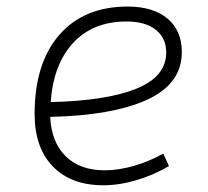

<svg xmlns="http://www.w3.org/2000/svg" viewBox="-20 -547 626 577"><path d="M294.9 -35.2Q335.4 -35.2 381.6 -48.3Q427.7 -61.5 470.7 -85.4L487.8 -47.9Q441.9 -21 390.1 -5.6Q338.4 9.8 290.5 9.8Q193.4 9.8 138.7 -46.9Q84 -103.5 84 -204.6Q84 -356.4 158 -441.9Q231.9 -527.3 363.8 -527.3Q440.4 -527.3 483.4 -491.2Q526.4 -455.1 526.4 -390.6Q526.4 -294.9 422.1 -247.3Q317.9 -199.7 130.9 -195.8Q134.3 -120.1 177.2 -77.6Q220.2 -35.2 294.9 -35.2ZM132.3 -240.2Q300.3 -244.1 389.9 -280.5Q479.5 -316.9 479.5 -389.2Q479.5 -432.6 448.2 -457.5Q417 -482.4 359.9 -482.4Q259.8 -482.4 200.2 -418.5Q140.6 -354.5 132.3 -240.2Z"/></svg>

Font: CaskaydiaCove NF ExtraLight
Style: Italic
Weight: 200
Italic angle: -10°
Designer: Aaron Bell
Foundry: Saja Typeworks
Version: Version 2111.001; VTT 6.35;Nerd Fonts 3.2.1